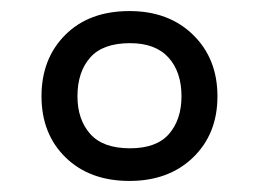

<svg xmlns="http://www.w3.org/2000/svg" viewBox="-20 -744 468 347"><path d="M214 -417Q142 -417 98.5 -459.5Q55 -502 55 -570Q55 -638 98 -681Q141 -724 214 -724Q285 -724 329 -681Q373 -638 373 -570Q373 -502 329 -459.5Q285 -417 214 -417ZM215 -476Q263 -476 285.5 -502Q308 -528 308 -570Q308 -614 284.5 -640Q261 -666 215 -666Q166 -666 143 -640Q120 -614 120 -570Q120 -528 143 -502Q166 -476 215 -476Z"/></svg>

Font: Noto Sans Pau Cin Hau
Style: Regular
Weight: 400
Designer: Monotype Design Team
Foundry: Monotype Imaging Inc.
Version: Version 2.002; ttfautohint (v1.8.4.7-5d5b)